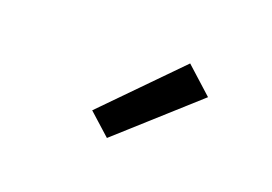

<svg xmlns="http://www.w3.org/2000/svg" viewBox="-51 -931 702 495"><g transform="rotate(20 300.0 -683.0)"><path d="M266 -556 206 -610 402 -810 475 -744Z"/></g></svg>

Font: Iosevka Curly Slab MdEx
Style: Regular
Weight: 500
Width: 7
Monospace: yes
Designer: Belleve Invis
Foundry: Belleve Invis
Version: Version 11.1.0; ttfautohint (v1.8.3)